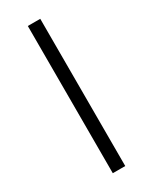

<svg xmlns="http://www.w3.org/2000/svg" viewBox="-187 -757 641 803"><g transform="rotate(-30 133.0 -355.5)"><path d="M103 0ZM163.1 0H103V-710.9H163.1Z"/></g></svg>

Font: Roboto Light
Style: Regular
Weight: 300
Designer: Google
Version: Version 2.134; 2016; ttfautohint (v1.6)